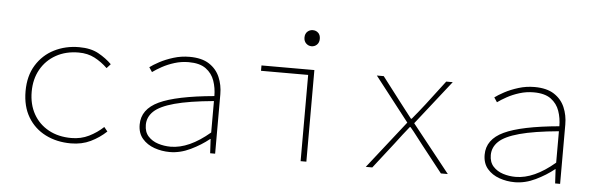

<svg xmlns="http://www.w3.org/2000/svg" viewBox="-46 -835 3093 998"><g transform="rotate(5 1500.0 -336.0)"><path d="M348 12Q274 12 215.5 -17.5Q157 -47 123.5 -103Q90 -159 90 -238Q90 -318 125 -374.5Q160 -431 218.5 -460.5Q277 -490 348 -490Q409 -490 449.5 -467.5Q490 -445 519 -416L499 -394Q468 -424 431.5 -443Q395 -462 348 -462Q281 -462 230 -433.5Q179 -405 150.5 -354.5Q122 -304 122 -238Q122 -172 150 -122Q178 -72 229 -44Q280 -16 348 -16Q398 -16 439.5 -36.5Q481 -57 514 -88L532 -66Q496 -32 450.5 -10Q405 12 348 12Z M864 12Q822 12 783.5 -1.5Q745 -15 720.5 -43.5Q696 -72 696 -117Q696 -197 784 -238.5Q872 -280 1070 -298Q1070 -340 1057 -377.5Q1044 -415 1012 -438.5Q980 -462 922 -462Q884 -462 848.5 -451Q813 -440 784 -424Q755 -408 736 -394L720 -418Q737 -431 768.5 -448Q800 -465 840.5 -477.5Q881 -490 924 -490Q988 -490 1026.5 -465Q1065 -440 1082.5 -399Q1100 -358 1100 -310V0H1074L1070 -74H1068Q1026 -40 972 -14Q918 12 864 12ZM866 -16Q914 -16 965 -39Q1016 -62 1070 -108V-272Q941 -260 866 -239.5Q791 -219 759.5 -189Q728 -159 728 -118Q728 -81 748.5 -58.5Q769 -36 800.5 -26Q832 -16 866 -16Z M1546 0V-450H1300V-478H1576V0ZM1550 -600Q1534 -600 1522 -611.5Q1510 -623 1510 -642Q1510 -662 1522 -673Q1534 -684 1550 -684Q1567 -684 1578.5 -673Q1590 -662 1590 -642Q1590 -623 1578.5 -611.5Q1567 -600 1550 -600Z M1886 0 2081 -248 1902 -478H1938L2036 -350Q2051 -331 2066.5 -310.5Q2082 -290 2098 -270H2102Q2119 -290 2136 -311.5Q2153 -333 2168 -352L2264 -478H2298L2117 -248L2314 0H2278L2170 -137Q2154 -157 2136 -181Q2118 -205 2100 -226H2096Q2078 -204 2061 -182Q2044 -160 2026 -136L1920 0Z M2664 12Q2622 12 2583.5 -1.5Q2545 -15 2520.5 -43.5Q2496 -72 2496 -117Q2496 -197 2584 -238.5Q2672 -280 2870 -298Q2870 -340 2857 -377.5Q2844 -415 2812 -438.5Q2780 -462 2722 -462Q2684 -462 2648.5 -451Q2613 -440 2584 -424Q2555 -408 2536 -394L2520 -418Q2537 -431 2568.5 -448Q2600 -465 2640.5 -477.5Q2681 -490 2724 -490Q2788 -490 2826.5 -465Q2865 -440 2882.5 -399Q2900 -358 2900 -310V0H2874L2870 -74H2868Q2826 -40 2772 -14Q2718 12 2664 12ZM2666 -16Q2714 -16 2765 -39Q2816 -62 2870 -108V-272Q2741 -260 2666 -239.5Q2591 -219 2559.5 -189Q2528 -159 2528 -118Q2528 -81 2548.5 -58.5Q2569 -36 2600.5 -26Q2632 -16 2666 -16Z"/></g></svg>

Font: Source Code Pro ExtraLight ExtraLight
Style: Regular
Weight: 250
Monospace: yes
Version: Version 1.018;hotconv 1.0.116;makeotfexe 2.5.65601